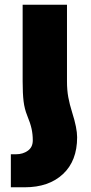

<svg xmlns="http://www.w3.org/2000/svg" viewBox="-20 -528 384 814"><path d="M307 54Q307 154 247 210Q187 266 85 266H26V126H48Q77 126 98 111Q119 96 119 67Q119 42 114 18.5Q109 -5 95 -39Q84 -66 80 -98.5Q76 -131 76 -183V-508H264V-183Q264 -146 269.5 -116Q275 -86 286 -51Q307 15 307 54Z"/></svg>

Font: Noto Sans Armenian Black
Style: Regular
Weight: 900
Designer: Monotype Design team
Foundry: Monotype Imaging Inc.
Version: Version 1.000